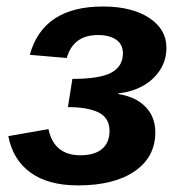

<svg xmlns="http://www.w3.org/2000/svg" viewBox="-20 -558 550 588"><path d="M218.8 9.8Q127.9 9.8 73.7 -29.3Q19.5 -68.4 5.4 -141.1L128.4 -162.6Q145.5 -82.5 226.1 -82.5Q269.5 -82.5 292.5 -101.8Q315.4 -121.1 315.4 -157.2Q315.4 -196.8 282.2 -213.4Q249 -230 188 -230L201.7 -316.4Q286.1 -316.4 321.3 -335.7Q356.4 -355 356.4 -394.5Q356.4 -422.4 335.7 -436.5Q314.9 -450.7 280.3 -450.7Q204.1 -450.7 184.6 -380.4L71.3 -390.1Q111.8 -538.1 295.4 -538.1Q383.3 -538.1 436.5 -503.4Q489.7 -468.8 489.7 -411.6Q489.7 -373.5 469.7 -343Q449.7 -312.5 416.5 -294.4Q383.3 -276.4 342.3 -272V-270Q395.5 -261.7 425.5 -231Q455.6 -200.2 455.6 -152.8Q455.6 -77.1 392.6 -33.7Q329.6 9.8 218.8 9.8Z"/></svg>

Font: Liberation Sans
Style: Bold Italic
Weight: 700
Italic angle: -12°
Designer: Steve Matteson
Foundry: Ascender Corporation
Version: Version 2.1.5